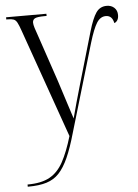

<svg xmlns="http://www.w3.org/2000/svg" viewBox="-55 -591 628 873"><g transform="rotate(-5 259.0 -154.0)"><path d="M36 230Q99 230 137 209Q175 188 199.5 143Q224 98 245 27L70 -469Q61 -495 54.5 -507Q48 -519 38.5 -522.5Q29 -526 11 -526H5V-536H189V-526H181Q148 -526 136.5 -520.5Q125 -515 125 -501Q125 -492 130 -476Q135 -460 144 -435L214 -228Q235 -162 248.5 -120.5Q262 -79 271 -51Q279 -82 290 -121.5Q301 -161 313 -202L382 -439Q399 -497 416.5 -522.5Q434 -548 465 -548Q486 -548 499.5 -535.5Q513 -523 513 -502Q513 -487 507 -478Q501 -469 493 -467Q486 -502 457 -502Q432 -502 415.5 -476Q399 -450 380 -387L261 15Q242 82 222.5 125.5Q203 169 179.5 194Q156 219 122 229.5Q88 240 39 240H36Z"/></g></svg>

Font: Noto Serif Display Condensed Light
Style: Regular
Weight: 300
Width: 3
Designer: Monotype Design Team
Foundry: Monotype Imaging Inc.
Version: Version 2.009